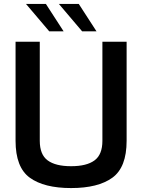

<svg xmlns="http://www.w3.org/2000/svg" viewBox="-20 -950 722 975"><path d="M59 -235V-738H182V-235Q182 -165 222 -135.5Q262 -106 341 -106Q420 -106 460 -135.5Q500 -165 500 -235V-738H623V-235Q623 -100 550.5 -47.5Q478 5 341 5Q204 5 131.5 -47.5Q59 -100 59 -235ZM112 -930H213L303 -791H230ZM279 -930H380L470 -791H397Z"/></svg>

Font: Exo SemiBold
Style: Regular
Weight: 600
Designer: Natanael Gama
Foundry: Natanael Gama
Version: Version 1.500